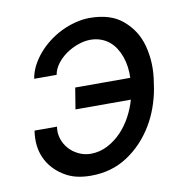

<svg xmlns="http://www.w3.org/2000/svg" viewBox="-68 -619 679 694"><g transform="rotate(-10 271.5 -272.0)"><path d="M38.4 -186.1H120.7Q117.2 -163 123.9 -141.9Q130.7 -120.7 145.1 -104.6Q159.4 -88.4 180 -78.5Q200.6 -68.5 224.4 -68.2Q258.2 -68.5 286.9 -83.6Q315.7 -98.7 338.2 -122.5Q360.8 -146.3 376.6 -176.1Q392.4 -206 400.6 -235.8H197.4L210.2 -313.9H412.3Q413 -334.5 410.5 -353.7Q408 -372.9 401.6 -391.3Q395.2 -409.4 385.5 -424.7Q375.7 -440 362.2 -451Q348.7 -462 331.3 -468.2Q313.9 -474.4 292.6 -474.4Q271.3 -474.1 248 -465.9Q224.8 -457.7 204.7 -443.9Q184.7 -430 170.3 -411.2Q155.9 -392.4 152 -370.7H69.6Q73.5 -394.5 85 -417.1Q96.6 -439.6 113.8 -459.9Q131 -480.1 153.1 -497.2Q175.1 -514.2 200.1 -526.5Q225.1 -538.7 252 -545.6Q278.8 -552.6 305.4 -552.6Q343 -552.6 373 -543.3Q403.1 -534.1 425.8 -514.9Q448.5 -495.7 464.3 -471.2Q480.1 -446.7 488.3 -415.5Q505 -350.1 492.9 -281.2L490.1 -261.4Q484 -226.2 471.9 -192.6Q459.9 -159.1 441.8 -129.1Q423.7 -99.1 399.5 -73.3Q375.4 -47.6 344.8 -27.7Q286.9 9.9 211.6 9.9Q181.5 9.9 156.6 3.6Q131.7 -2.8 110.4 -16.7Q67.5 -44.4 48.7 -87.4Q29.8 -130.3 38.4 -186.1Z"/></g></svg>

Font: Inter P
Style: Italic
Weight: 400
Italic angle: -9.40001°
Designer: Rasmus Andersson
Foundry: rsms
Version: Version 3.018;git-588b23468